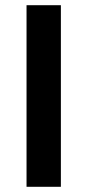

<svg xmlns="http://www.w3.org/2000/svg" viewBox="-20 -718 336 738"><path d="M82 0H214V-698H82Z"/></svg>

Font: Braiins Sans SemiBold
Style: Regular
Weight: 600
Designer: Mike Abbink, Paul van der Laan, Pieter van Rosmalen, Jiri Chlebus, Lubos Buracinsky
Foundry: Bold Monday, Sudetype
Version: Version 1.000;hotconv 1.0.109;makeotfexe 2.5.65596